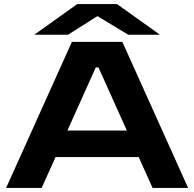

<svg xmlns="http://www.w3.org/2000/svg" viewBox="-20 -920 951 940"><path d="M10 0 332 -715H579L901 0H727L659 -151H252L184 0ZM310 -281H601L462 -590H449ZM148 -750 358 -900H553L763 -750H608L457 -841L313 -750Z"/></svg>

Font: Zen Dots
Style: Regular
Weight: 400
Designer: Yoshimichi Ohira
Foundry: A-1 Corp ZenFonts
Version: Version 1.000; ttfautohint (v1.8.3)